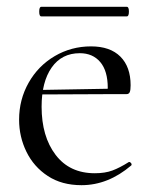

<svg xmlns="http://www.w3.org/2000/svg" viewBox="-20 -531 448 563"><path d="M36 -180Q36 -239 64 -288.5Q92 -338 140.5 -366.5Q189 -395 247 -395Q303 -395 333 -365Q363 -335 363 -281Q363 -267 360.5 -261Q358 -255 351 -255H295L296 -273Q296 -323 274 -349Q252 -375 214 -375Q161 -375 131.5 -333Q102 -291 102 -218Q102 -131 143 -77Q184 -23 258 -23Q288 -23 309.5 -31Q331 -39 358 -56H359Q362 -56 364.5 -52.5Q367 -49 365 -46Q297 12 219 12Q161 12 120 -15Q79 -42 57.5 -86Q36 -130 36 -180ZM83 -267 310 -271V-255L84 -254ZM95 -497Q95 -511 101 -511H352Q358 -511 358 -497Q358 -483 352 -483H101Q95 -483 95 -497Z"/></svg>

Font: Cormorant Infant
Style: Regular
Weight: 400
Designer: Christian Thalmann (Catharsis Fonts)
Foundry: Catharsis Fonts
Version: Version 4.000